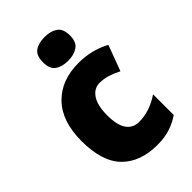

<svg xmlns="http://www.w3.org/2000/svg" viewBox="-233 -932 966 966"><g transform="rotate(-45 250.0 -449.0)"><path d="M295 -56Q174 -56 106 -124.5Q38 -193 38 -340Q38 -480 110 -554.5Q182 -629 305 -629Q354 -629 396.5 -618Q439 -607 476 -587L425 -450Q394 -466 366 -474.5Q338 -483 309 -483Q270 -483 245.5 -447Q221 -411 221 -341Q221 -268 245.5 -235.5Q270 -203 311 -203Q387 -203 459 -252V-105Q426 -82 386 -69Q346 -56 295 -56ZM277 -842Q319 -842 346 -823.5Q373 -805 373 -757Q373 -710 345.5 -691.5Q318 -673 277 -673Q234 -673 207.5 -691.5Q181 -710 181 -757Q181 -805 207 -823.5Q233 -842 277 -842Z"/></g></svg>

Font: Noto Sans Malayalam UI SemiCondensed Black
Style: Regular
Weight: 900
Width: 4
Designer: Jelle Bosma - Monotype Design Team
Foundry: Monotype Imaging Inc.
Version: Version 2.104; ttfautohint (v1.8.4.7-5d5b)